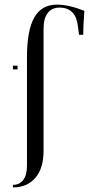

<svg xmlns="http://www.w3.org/2000/svg" viewBox="-20 -597 386 833"><path d="M36 216V205Q65 205 81 183.5Q97 162 97 123V-348Q97 -466 129 -521.5Q161 -577 227 -577Q278 -577 346 -550Q341 -482 341 -446H323L318 -483Q309 -564 238 -564Q205 -564 187 -540.5Q169 -517 169 -473V58Q169 133 133.5 174.5Q98 216 36 216ZM36 -312H56V-296H36Z"/></svg>

Font: Arapey Regular-Display
Style: Regular
Weight: 400
Designer: Eduardo Rodriguez Tunni
Foundry: Eduardo Rodriguez Tunni
Version: Version 4.000